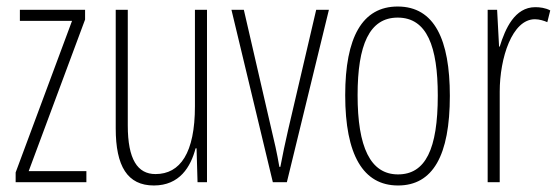

<svg xmlns="http://www.w3.org/2000/svg" viewBox="-20 -559 1717 589"><path d="M245 0V-34H68L241 -499V-529H41V-495H201L28 -30V0Z M615 -529H578V-233C578 -90 533 -25 457 -25C402 -25 372 -70 372 -174V-529H335V-165C335 -49 371 10 452 10C531 10 565 -47 580 -104H583L586 0H615Z M817 0H860L989 -529H950L864 -161C855 -122 847 -84 840 -47H837C830 -89 821 -128 812 -165L728 -529H690Z M1360 -265C1360 -437 1313 -539 1200 -539C1091 -539 1039 -444 1039 -267C1039 -84 1094 10 1201 10C1308 10 1360 -82 1360 -265ZM1077 -267C1077 -421 1113 -505 1200 -505C1290 -505 1323 -416 1323 -266C1323 -101 1285 -24 1201 -24C1116 -24 1077 -108 1077 -267Z M1622 -537C1559 -537 1530 -471 1513 -416H1511L1505 -529H1476V0H1513V-278C1513 -381 1551 -500 1621 -500C1635 -500 1650 -495 1659 -491L1668 -527C1653 -535 1636 -537 1622 -537Z"/></svg>

Font: Noto Sans Thai ExtCond ExtLt
Style: Regular
Weight: 200
Width: 2
Designer: Monotype Design Team
Foundry: Monotype Imaging Inc.
Version: Version 2.002